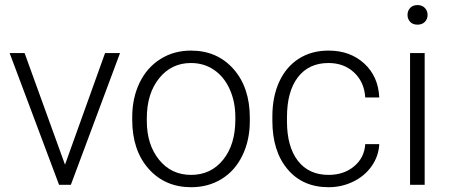

<svg xmlns="http://www.w3.org/2000/svg" viewBox="-20 -741 1806 770"><path d="M240.7 -80.6 401.4 -528.3H461.4L264.2 0H216.8L18.6 -528.3H78.6Z M510.3 -272Q510.3 -348.1 539.8 -409.2Q569.3 -470.2 623.3 -504.2Q677.2 -538.1 745.6 -538.1Q851.1 -538.1 916.5 -464.1Q981.9 -390.1 981.9 -268.1V-255.9Q981.9 -179.2 952.4 -117.9Q922.9 -56.6 869.1 -23.4Q815.4 9.8 746.6 9.8Q641.6 9.8 575.9 -64.2Q510.3 -138.2 510.3 -260.3ZM568.8 -255.9Q568.8 -161.1 617.9 -100.3Q667 -39.6 746.6 -39.6Q825.7 -39.6 874.8 -100.3Q923.8 -161.1 923.8 -260.7V-272Q923.8 -332.5 901.4 -382.8Q878.9 -433.1 838.4 -460.7Q797.9 -488.3 745.6 -488.3Q667.5 -488.3 618.2 -427Q568.8 -365.7 568.8 -266.6Z M1297.9 -39.6Q1358.9 -39.6 1400.1 -74Q1441.4 -108.4 1444.8 -163.1H1501Q1498.5 -114.7 1470.7 -75Q1442.9 -35.2 1396.7 -12.7Q1350.6 9.8 1297.9 9.8Q1193.8 9.8 1133.1 -62.5Q1072.3 -134.8 1072.3 -256.8V-274.4Q1072.3 -352.5 1099.6 -412.6Q1127 -472.7 1178 -505.4Q1229 -538.1 1297.4 -538.1Q1384.3 -538.1 1440.7 -486.3Q1497.1 -434.6 1501 -350.1H1444.8Q1440.9 -412.1 1400.1 -450.2Q1359.4 -488.3 1297.4 -488.3Q1218.3 -488.3 1174.6 -431.2Q1130.9 -374 1130.9 -271V-253.9Q1130.9 -152.8 1174.6 -96.2Q1218.3 -39.6 1297.9 -39.6Z M1683.1 0H1624.5V-528.3H1683.1ZM1614.3 -681.2Q1614.3 -697.8 1625 -709.2Q1635.7 -720.7 1654.3 -720.7Q1672.9 -720.7 1683.8 -709.2Q1694.8 -697.8 1694.8 -681.2Q1694.8 -664.6 1683.8 -653.3Q1672.9 -642.1 1654.3 -642.1Q1635.7 -642.1 1625 -653.3Q1614.3 -664.6 1614.3 -681.2Z"/></svg>

Font: Vazir Thin FD-UI
Style: Thin-FD-UI
Weight: 100
Designer: Saber Rastikerdar
Foundry: Saber Rastikerdar
Version: Version 30.1.0